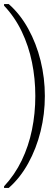

<svg xmlns="http://www.w3.org/2000/svg" viewBox="-25 -823 258 946"><path d="M196 -350Q196 -261 175 -176Q154 -91 114 -18.5Q74 54 18 103H-5V95Q48 38 82 -32.5Q116 -103 132.5 -183.5Q149 -264 149 -350Q149 -436 132.5 -516.5Q116 -597 82 -668Q48 -739 -5 -795V-803H18Q74 -754 114 -681.5Q154 -609 175 -524Q196 -439 196 -350Z"/></svg>

Font: Phudu ExtraBold
Style: Regular
Weight: 800
Version: Version 1.005;gftools[0.9.23]